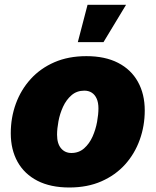

<svg xmlns="http://www.w3.org/2000/svg" viewBox="-20 -789 663 818"><path d="M275.4 9.8Q195.3 9.8 139.6 -18.8Q84 -47.4 54.9 -99.4Q25.9 -151.4 25.9 -221.2Q25.9 -288.1 47.6 -347.4Q69.3 -406.7 110.8 -452.4Q152.3 -498 211.9 -523.9Q271.5 -549.8 348.1 -549.8Q427.7 -549.8 483.2 -521.2Q538.6 -492.7 567.6 -440.4Q596.7 -388.2 596.7 -318.4Q596.7 -252.9 575.4 -193.6Q554.2 -134.3 513.2 -88.6Q472.2 -43 412.4 -16.6Q352.5 9.8 275.4 9.8ZM284.2 -137.2Q315.9 -137.2 338.4 -157Q360.8 -176.8 374.3 -207Q387.7 -237.3 393.6 -269.8Q399.4 -302.2 399.4 -327.1Q399.4 -352.1 391.8 -368.9Q384.3 -385.7 370.8 -394.3Q357.4 -402.8 339.4 -402.8Q307.1 -402.8 284.7 -383.3Q262.2 -363.8 248.5 -334Q234.9 -304.2 229 -272.2Q223.1 -240.2 223.1 -215.3Q223.1 -177.2 240 -157.2Q256.8 -137.2 284.2 -137.2ZM311.5 -609.4 353 -768.6H517.1L420.9 -609.4Z"/></svg>

Font: Inter 16pt Black
Style: Italic
Weight: 900
Italic angle: -9.3988°
Version: Version 4.001;git-66647c0bb